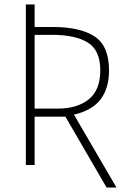

<svg xmlns="http://www.w3.org/2000/svg" viewBox="-20 -734 570 854"><path d="M454 100 271 -215H134V0H95V-714H134V-614H215Q336 -614 400.5 -572Q465 -530 465 -420Q465 -343 428.5 -293.5Q392 -244 309 -224L498 100ZM238 -251Q323 -251 374.5 -292Q426 -333 426 -421Q426 -510 371 -544.5Q316 -579 211 -579H134V-251Z"/></svg>

Font: Noto Sans Mono Condensed ExtraLight
Style: Regular
Weight: 200
Width: 3
Designer: Monotype Design Team
Foundry: Monotype Imaging Inc.
Version: Version 2.014; ttfautohint (v1.8.4.7-5d5b)